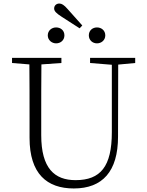

<svg xmlns="http://www.w3.org/2000/svg" viewBox="-20 -1050 828 1085"><path d="M329 -955 430 -890 445 -906 362 -999C342 -1022 329 -1030 315 -1030C299 -1030 286 -1019 286 -1002C286 -987 298 -975 329 -955ZM297 -805C323 -805 344 -823 344 -850C344 -878 323 -895 297 -895C273 -895 250 -878 250 -850C250 -823 273 -805 297 -805ZM528 -805C553 -805 575 -823 575 -850C575 -878 553 -895 528 -895C503 -895 482 -878 482 -850C482 -823 503 -805 528 -805ZM489 -694 612 -684V-303C612 -109 548 -32 407 -32C288 -32 213 -99 213 -286V-387C213 -489 213 -588 214 -686L327 -694V-723H48V-694L146 -686C147 -587 147 -488 147 -387V-271C147 -67 246 15 397 15C559 15 647 -81 647 -278L648 -685L744 -694V-723H489Z"/></svg>

Font: Noto Serif CJK HK ExtraLight
Style: Regular
Weight: 200
Designer: Ryoko NISHIZUKA 西塚涼子 (kana & ideographs); Frank Grießhammer (Latin, Greek & Cyrillic); Wenlong ZHANG 张文龙 (bopomofo); San
Foundry: Adobe
Version: Version 2.001;hotconv 1.1.0;makeotfexe 2.6.0